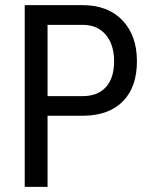

<svg xmlns="http://www.w3.org/2000/svg" viewBox="-20 -731 594 751"><path d="M166 -355H303.2Q362.8 -355 394.5 -390.6Q426.3 -425.8 426.3 -491.2Q426.3 -556.6 393.6 -595.2Q360.8 -633.8 303.7 -633.8H166ZM166 -278.3V0H76.7V-710.9H303.2Q402.3 -710.9 459 -651.4Q515.6 -591.8 515.6 -491.7Q515.6 -391.6 461.9 -335.9Q408.2 -280.3 309.6 -278.3Z"/></svg>

Font: RobotoCondensed-Regular
Style: Regular
Weight: 400
Designer: Google
Version: Version 2.001201; 2014